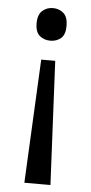

<svg xmlns="http://www.w3.org/2000/svg" viewBox="-53 -578 375 792"><g transform="rotate(5 134.5 -182.0)"><path d="M196 -478Q196 -441 178 -426Q160 -411 134 -411Q109 -411 90.5 -426Q72 -441 72 -478Q72 -514 90.5 -530Q109 -546 134 -546Q160 -546 178 -530Q196 -514 196 -478ZM104 -330H162L187 182H79Z"/></g></svg>

Font: Noto Sans Mandaic
Style: Regular
Weight: 400
Designer: Monotype Design Team
Foundry: Monotype Imaging Inc.
Version: Version 2.002; ttfautohint (v1.8.4.7-5d5b)